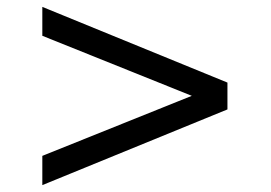

<svg xmlns="http://www.w3.org/2000/svg" viewBox="-20 -565 788 558"><path d="M103 -27V-112L576 -302V-271L103 -461V-545L641 -325V-247Z"/></svg>

Font: Nunito Sans 10pt Expanded Medium
Style: Regular
Weight: 500
Width: 7
Designer: Vernon Adams
Foundry: Vernon Adams
Version: Version 3.101;gftools[0.9.27]